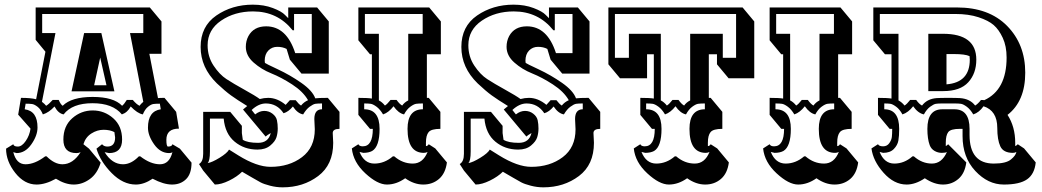

<svg xmlns="http://www.w3.org/2000/svg" viewBox="-20 -732 4471 824"><path d="M133 -700H623L673 -640V-501H621L658 -311Q667 -312 686 -312L736 -252L748 -180Q694 -180 694 -132Q694 -103 701 -103Q718 -103 720 -113L752 -94L802 -34Q802 14 778.5 37Q755 60 718.5 60Q682 60 635 35Q598 60 563 60Q508 60 459.5 11Q411 -38 394 -94L418 -113Q426 -103 441 -103Q474 -103 474 -142L471 -165Q452 -175 424.5 -175Q397 -175 372 -159Q347 -143 338 -113L362 -94L412 -34Q398 13 365.5 36.5Q333 60 296.5 60Q260 60 220 35Q175 60 137 60Q85 60 45.5 10Q6 -40 6 -94L37 -113Q39 -103 56.5 -103Q74 -103 90.5 -127Q107 -151 111 -180L58 -240L70 -312Q113 -312 135 -306L175 -510L133 -561ZM504 -278Q513 -285 524 -303H550Q566 -284 579 -278Q583 -285 595 -295L538 -590H595V-672H161V-590H218L160 -295Q172 -286 178 -278Q190 -285 206 -303H232Q240 -284 249 -278Q287 -316 377.5 -316Q468 -316 504 -278ZM582 -61Q626 -27 666.5 -27Q707 -27 720 -79Q715 -75 706 -75Q668 -75 641.5 -112.5Q615 -150 615 -184Q615 -255 670 -263L666 -287Q647 -287 637.5 -285.5Q628 -284 615 -273.5Q602 -263 593 -241Q570 -245 541 -275Q534 -262 524.5 -253.5Q515 -245 503 -241Q464 -289 377 -289Q290 -289 253 -241Q230 -245 214 -275Q190 -249 164 -241Q155 -263 141.5 -273.5Q128 -284 118 -285.5Q108 -287 90 -287L86 -263Q114 -259 127.5 -239.5Q141 -220 141 -185Q141 -150 114.5 -112.5Q88 -75 51 -75L37 -79Q50 -27 89.5 -27Q129 -27 174 -61H180Q214 -27 248 -27Q293 -27 326 -79Q318 -75 308 -75Q252 -75 252 -133Q252 -191 290 -224.5Q328 -258 378 -258Q428 -258 466 -224.5Q504 -191 504 -133Q504 -75 448 -75L429 -79Q461 -27 508 -27Q543 -27 576 -61ZM287 -340 341 -590H415L471 -340ZM410 -485 384 -366H437Z M1408 -161 1410 -119Q1410 -25 1345.5 23.5Q1281 72 1193 72Q1166 72 1139 65Q1112 58 1098 50.5Q1084 43 1064.5 31.5Q1045 20 1043 19L1019 5Q998 26 963.5 43Q929 60 902 60L852 0L834 -28Q852 -38 852 -72V-252H968L1018 -192V-161L1022 -132Q1043 -119 1087.5 -119Q1132 -119 1142 -161Q1126 -152 1120 -146L1023 -262L1041 -277Q997 -304 971.5 -322.5Q946 -341 911 -374Q841 -442 841 -530.5Q841 -619 908.5 -665.5Q976 -712 1065 -712Q1113 -712 1151 -697.5Q1189 -683 1203 -668L1217 -654V-700H1341L1391 -640V-416H1274L1224 -476L1210 -522Q1193 -531 1170 -531Q1147 -531 1131.5 -515Q1116 -499 1116 -471L1117 -462Q1120 -459 1172.5 -434.5Q1225 -410 1273 -376.5Q1321 -343 1333 -310Q1348 -312 1387 -312L1437 -252V-179Q1408 -179 1408 -161ZM871 -538Q871 -489 896.5 -450.5Q922 -412 952 -392.5Q982 -373 1029 -347Q1076 -321 1095 -307Q1113 -312 1131 -312Q1170 -312 1206 -282L1224 -302H1249Q1262 -285 1272 -279Q1284 -294 1302 -302Q1281 -339 1234 -369.5Q1187 -400 1144.5 -417Q1102 -434 1068.5 -463.5Q1035 -493 1035 -531Q1035 -556 1046 -577Q1069 -619 1122 -619Q1210 -619 1247 -504H1318V-672H1242V-602H1236Q1171 -683 1066 -683Q987 -683 929 -643.5Q871 -604 871 -538ZM1331 -177 1329 -221Q1329 -263 1362 -263V-288Q1343 -288 1333.5 -286.5Q1324 -285 1309 -274Q1294 -263 1281 -241Q1257 -245 1237 -275Q1218 -252 1197 -246Q1169 -288 1121 -288Q1090 -288 1060 -260L1075 -241Q1094 -256 1114 -256Q1134 -256 1149.5 -244Q1165 -232 1168.5 -216Q1172 -200 1172 -180.5Q1172 -161 1166.5 -143Q1161 -125 1140 -107.5Q1119 -90 1085 -90Q1028 -90 987 -124Q946 -158 940 -223H881V-82Q881 -41 871 -32Q890 -35 922.5 -55Q955 -75 963 -90Q977 -81 1003 -65Q1082 -16 1141 -16Q1221 -16 1276 -57.5Q1331 -99 1331 -177Z M1872 -499H1812V-312H1820L1870 -252V-179Q1831 -179 1819.5 -165Q1808 -151 1808 -120V-105Q1815 -105 1820 -113L1848 -95L1898 -35Q1892 12 1864 36Q1836 60 1796.5 60Q1757 60 1719 33Q1681 60 1640.5 60Q1600 60 1548 12Q1496 -36 1490 -95L1518 -113Q1522 -104 1537 -104Q1580 -104 1580 -179H1568L1518 -239V-312Q1559 -312 1576 -309V-499H1568L1518 -559V-700H1822L1872 -640ZM1632 -279Q1642 -285 1656 -303H1682Q1695 -285 1706 -279Q1716 -293 1732 -301V-587H1794V-672H1546V-587H1606V-301Q1620 -294 1632 -279ZM1672 -61Q1708 -30 1751.5 -30Q1795 -30 1815 -80Q1808 -76 1799 -76Q1729 -76 1729 -179Q1729 -263 1795 -263V-288Q1776 -288 1766 -286.5Q1756 -285 1741 -274Q1726 -263 1714 -241Q1690 -246 1669 -276Q1648 -249 1624 -241Q1611 -263 1596 -274Q1581 -285 1571 -286.5Q1561 -288 1543 -288V-263Q1609 -263 1609 -179Q1609 -103 1577 -84Q1562 -76 1539 -76L1523 -80Q1543 -30 1586.5 -30Q1630 -30 1666 -61Z M2527 -161 2529 -119Q2529 -25 2464.5 23.5Q2400 72 2312 72Q2285 72 2258 65Q2231 58 2217 50.5Q2203 43 2183.5 31.5Q2164 20 2162 19L2138 5Q2117 26 2082.5 43Q2048 60 2021 60L1971 0L1953 -28Q1971 -38 1971 -72V-252H2087L2137 -192V-161L2141 -132Q2162 -119 2206.5 -119Q2251 -119 2261 -161Q2245 -152 2239 -146L2142 -262L2160 -277Q2116 -304 2090.5 -322.5Q2065 -341 2030 -374Q1960 -442 1960 -530.5Q1960 -619 2027.5 -665.5Q2095 -712 2184 -712Q2232 -712 2270 -697.5Q2308 -683 2322 -668L2336 -654V-700H2460L2510 -640V-416H2393L2343 -476L2329 -522Q2312 -531 2289 -531Q2266 -531 2250.5 -515Q2235 -499 2235 -471L2236 -462Q2239 -459 2291.5 -434.5Q2344 -410 2392 -376.5Q2440 -343 2452 -310Q2467 -312 2506 -312L2556 -252V-179Q2527 -179 2527 -161ZM1990 -538Q1990 -489 2015.5 -450.5Q2041 -412 2071 -392.5Q2101 -373 2148 -347Q2195 -321 2214 -307Q2232 -312 2250 -312Q2289 -312 2325 -282L2343 -302H2368Q2381 -285 2391 -279Q2403 -294 2421 -302Q2400 -339 2353 -369.5Q2306 -400 2263.5 -417Q2221 -434 2187.5 -463.5Q2154 -493 2154 -531Q2154 -556 2165 -577Q2188 -619 2241 -619Q2329 -619 2366 -504H2437V-672H2361V-602H2355Q2290 -683 2185 -683Q2106 -683 2048 -643.5Q1990 -604 1990 -538ZM2450 -177 2448 -221Q2448 -263 2481 -263V-288Q2462 -288 2452.5 -286.5Q2443 -285 2428 -274Q2413 -263 2400 -241Q2376 -245 2356 -275Q2337 -252 2316 -246Q2288 -288 2240 -288Q2209 -288 2179 -260L2194 -241Q2213 -256 2233 -256Q2253 -256 2268.5 -244Q2284 -232 2287.5 -216Q2291 -200 2291 -180.5Q2291 -161 2285.5 -143Q2280 -125 2259 -107.5Q2238 -90 2204 -90Q2147 -90 2106 -124Q2065 -158 2059 -223H2000V-82Q2000 -41 1990 -32Q2009 -35 2041.5 -55Q2074 -75 2082 -90Q2096 -81 2122 -65Q2201 -16 2260 -16Q2340 -16 2395 -57.5Q2450 -99 2450 -177Z M3022 -499V-312H3030L3080 -252V-179Q3041 -179 3029.5 -165Q3018 -151 3018 -120V-105Q3025 -105 3030 -113L3058 -95L3108 -35Q3102 12 3074 36Q3046 60 3006.5 60Q2967 60 2929 33Q2891 60 2850.5 60Q2810 60 2758 12Q2706 -36 2700 -95L2728 -113Q2732 -104 2747 -104Q2790 -104 2790 -179H2778L2728 -239V-312Q2769 -312 2786 -309V-499H2757V-396H2641L2591 -456V-700H3167L3217 -640V-396H3107L3057 -456V-499ZM2842 -279Q2852 -285 2866 -303H2892Q2905 -285 2916 -279Q2926 -293 2942 -301V-587H3082V-484H3139V-672H2619V-484H2679V-587H2816V-301Q2830 -294 2842 -279ZM2882 -61Q2918 -30 2961.5 -30Q3005 -30 3025 -80Q3018 -76 3009 -76Q2939 -76 2939 -179Q2939 -263 3005 -263V-288Q2986 -288 2976 -286.5Q2966 -285 2951 -274Q2936 -263 2924 -241Q2900 -246 2879 -276Q2858 -249 2834 -241Q2821 -263 2806 -274Q2791 -285 2781 -286.5Q2771 -288 2753 -288V-263Q2819 -263 2819 -179Q2819 -103 2787 -84Q2772 -76 2749 -76L2733 -80Q2753 -30 2796.5 -30Q2840 -30 2876 -61Z M3637 -499H3577V-312H3585L3635 -252V-179Q3596 -179 3584.5 -165Q3573 -151 3573 -120V-105Q3580 -105 3585 -113L3613 -95L3663 -35Q3657 12 3629 36Q3601 60 3561.5 60Q3522 60 3484 33Q3446 60 3405.5 60Q3365 60 3313 12Q3261 -36 3255 -95L3283 -113Q3287 -104 3302 -104Q3345 -104 3345 -179H3333L3283 -239V-312Q3324 -312 3341 -309V-499H3333L3283 -559V-700H3587L3637 -640ZM3397 -279Q3407 -285 3421 -303H3447Q3460 -285 3471 -279Q3481 -293 3497 -301V-587H3559V-672H3311V-587H3371V-301Q3385 -294 3397 -279ZM3437 -61Q3473 -30 3516.5 -30Q3560 -30 3580 -80Q3573 -76 3564 -76Q3494 -76 3494 -179Q3494 -263 3560 -263V-288Q3541 -288 3531 -286.5Q3521 -285 3506 -274Q3491 -263 3479 -241Q3455 -246 3434 -276Q3413 -249 3389 -241Q3376 -263 3361 -274Q3346 -285 3336 -286.5Q3326 -288 3308 -288V-263Q3374 -263 3374 -179Q3374 -103 3342 -84Q3327 -76 3304 -76L3288 -80Q3308 -30 3351.5 -30Q3395 -30 3431 -61Z M4111 -179H4099Q4060 -179 4049.5 -165Q4039 -151 4039 -120V-105Q4045 -108 4049 -113L4127 -35Q4121 12 4093 36Q4065 60 4027 60Q3989 60 3949 33Q3909 60 3871 60Q3817 60 3772 9.5Q3727 -41 3720 -95L3748 -113Q3753 -104 3770 -104Q3787 -104 3796.5 -117.5Q3806 -131 3807.5 -144Q3809 -157 3809 -179H3798L3748 -239V-312Q3789 -312 3806 -309V-499H3778L3728 -559V-700H4087Q4224 -700 4302 -621Q4380 -542 4380 -420Q4380 -298 4304 -239Q4337 -188 4337 -119V-105Q4344 -108 4348 -113L4375 -95L4425 -35Q4420 15 4388 37.5Q4356 60 4288 60Q4220 60 4165.5 1.5Q4111 -57 4111 -148ZM4165 -279Q4177 -286 4190 -303Q4200 -303 4204 -302Q4300 -346 4300 -485Q4300 -534 4283.5 -569.5Q4267 -605 4244.5 -624.5Q4222 -644 4179.5 -658Q4137 -672 4080 -672H3756V-587H3836V-301Q3851 -293 3862 -279Q3872 -285 3886 -303H3912Q3925 -285 3937 -279Q3959 -308 4000 -311Q4015 -312 4049.5 -312Q4084 -312 4100 -311Q4143 -308 4165 -279ZM4024 -288Q4006 -288 3996.5 -286.5Q3987 -285 3972 -274Q3957 -263 3945 -241Q3920 -246 3899 -276Q3878 -249 3853 -241Q3841 -263 3826 -274Q3811 -285 3801.5 -286.5Q3792 -288 3775 -288V-263Q3839 -263 3839 -179Q3839 -148 3835.5 -128.5Q3832 -109 3816 -92.5Q3800 -76 3770 -76L3755 -80Q3775 -30 3818 -30Q3861 -30 3896 -61H3902Q3937 -30 3979.5 -30Q4022 -30 4044 -80Q4039 -76 4022 -76Q4005 -76 3990.5 -84.5Q3976 -93 3970 -109Q3960 -136 3960 -179Q3960 -263 4024 -263H4076Q4141 -263 4141 -179V-153Q4141 -30 4245 -30Q4298 -30 4319 -48Q4339 -64 4342 -80Q4336 -76 4327 -76Q4286 -76 4273 -104Q4260 -132 4260 -183Q4260 -257 4201 -276Q4182 -249 4157 -241Q4144 -263 4129 -274Q4114 -285 4104 -286.5Q4094 -288 4076 -288ZM3964 -587H4027Q4170 -587 4170 -476Q4170 -417 4135.5 -379Q4101 -341 4028 -341H3964ZM4074 -500H4042V-370Q4142 -378 4142 -476L4141 -491Q4122 -500 4074 -500Z"/></svg>

Font: Ewert
Style: Regular
Weight: 400
Designer: Johan Kallas, Mihkel Virkus
Foundry: Johan Kallas, Mihkel Virkus
Version: Version 1.001